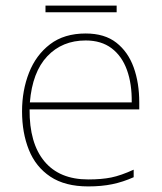

<svg xmlns="http://www.w3.org/2000/svg" viewBox="-20 -658 580 688"><path d="M287 -538Q355 -538 397 -505Q439 -472 459 -416.5Q479 -361 479 -291V-266H86Q85 -145 139 -80Q193 -15 296 -15Q344 -15 378.5 -22Q413 -29 459 -50V-23Q421 -6 382.5 2Q344 10 296 10Q213 10 160.5 -25Q108 -60 83.5 -121Q59 -182 59 -259Q59 -334 84 -397.5Q109 -461 159.5 -499.5Q210 -538 287 -538ZM287 -513Q203 -513 149.5 -456.5Q96 -400 87 -291H452Q453 -357 435 -407Q417 -457 380 -485Q343 -513 287 -513ZM398 -638V-614H143V-638Z"/></svg>

Font: Noto Sans Armenian Thin
Style: Regular
Weight: 250
Version: Version 2.007